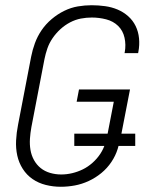

<svg xmlns="http://www.w3.org/2000/svg" viewBox="-20 -702 590 734"><path d="M212 12Q183 12 155 5Q127 -2 104.5 -17.5Q82 -33 67 -56.5Q52 -80 46 -107.5Q40 -135 41.5 -165Q43 -195 49 -225L99 -485Q104 -511 113.5 -537Q123 -563 139 -586.5Q155 -610 177.5 -629Q200 -648 225.5 -660.5Q251 -673 277.5 -677.5Q304 -682 330 -682Q356 -682 381.5 -678.5Q407 -675 429.5 -665.5Q452 -656 470 -640Q488 -624 498.5 -602.5Q509 -581 511.5 -555.5Q514 -530 509 -504L508 -499H456L457 -503Q462 -531 456 -558Q450 -585 431.5 -603Q413 -621 386 -628Q359 -635 331 -635Q310 -635 289 -631Q268 -627 248 -616.5Q228 -606 211 -590.5Q194 -575 181 -556Q168 -537 161 -516.5Q154 -496 150 -476L100 -216Q96 -194 94.5 -172Q93 -150 96.5 -129Q100 -108 110 -90Q120 -72 135.5 -59.5Q151 -47 171.5 -41Q192 -35 214 -35Q235 -35 256 -40Q277 -45 296.5 -54.5Q316 -64 333.5 -79.5Q351 -95 363.5 -114Q376 -133 382 -153.5Q388 -174 392 -194L415 -313H273L282 -360H477L443 -185Q438 -159 430 -133Q422 -107 406 -83Q390 -59 367.5 -40.5Q345 -22 319 -10Q293 2 266 7Q239 12 212 12ZM497 -144H264V-191H497Z"/></svg>

Font: Lode Dark Term
Style: Italic
Weight: 400
Italic angle: -11°
Monospace: yes
Designer: Belleve Invis
Foundry: Belleve Invis
Version: Version 29.2.0